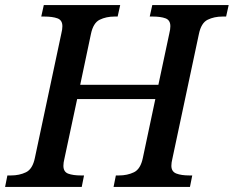

<svg xmlns="http://www.w3.org/2000/svg" viewBox="-42 -734 918 754"><path d="M-22 0 -13 -45H1Q34 -45 60 -57.5Q86 -70 95 -114L199 -603Q203 -619 203 -631Q203 -655 183.5 -662Q164 -669 132 -669H120L130 -714H430L420 -669H408Q375 -669 349.5 -656.5Q324 -644 315 -600L273 -401H580L623 -603Q627 -619 627 -631Q627 -655 608 -662Q589 -669 558 -669H546L556 -714H856L846 -669H832Q799 -669 773.5 -656.5Q748 -644 739 -600L635 -111Q631 -95 631 -83Q631 -60 650.5 -52.5Q670 -45 702 -45H713L704 0H404L413 -45H425Q458 -45 484 -57.5Q510 -70 519 -114L568 -345H261L211 -111Q207 -95 207 -83Q207 -59 226 -52Q245 -45 276 -45H288L279 0Z"/></svg>

Font: Noto Serif Medium
Style: Italic
Weight: 500
Italic angle: -12°
Designer: Monotype Design Team
Foundry: Monotype Imaging Inc.
Version: Version 2.014; ttfautohint (v1.8.4.7-5d5b)